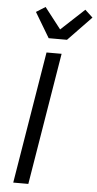

<svg xmlns="http://www.w3.org/2000/svg" viewBox="-64 -1028 538 1065"><g transform="rotate(5 205.0 -495.0)"><path d="M52 0 173 -735H257L136 0ZM178 -815 95 -954 146 -986 237 -869 367 -990 410 -950 280 -815Z"/></g></svg>

Font: Iosevka Aile Oblique
Style: Regular
Weight: 400
Italic angle: -9°
Designer: Belleve Invis
Foundry: Belleve Invis
Version: Version 31.1.0; ttfautohint (v1.8.4)